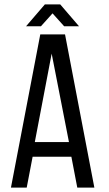

<svg xmlns="http://www.w3.org/2000/svg" viewBox="-20 -857 497 877"><path d="M167 -737 220 -796 273 -737H341L255 -837H185L99 -737ZM129 -141H306L333 0H411L277 -700H164L30 0H102ZM139 -208 216 -612 295 -208Z"/></svg>

Font: Bebas Neue Regular two
Style: Regular2
Weight: 400
Designer: Ryoichi Tsunekawa & LGV (GE)
Foundry: Free Software Foundation, Inc.
Version: Version 1.003 August 13, 2016